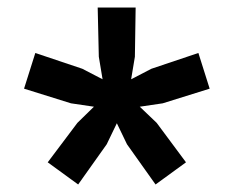

<svg xmlns="http://www.w3.org/2000/svg" viewBox="-20 -750 622 511"><path d="M352 -466 397 -423 475 -318 394 -259 318 -366 291 -422 264 -366 188 -259 107 -318 186 -423 230 -466 169 -475 44 -514 74 -609 199 -567 253 -539 243 -599 240 -730H341L339 -599L329 -539L383 -567L508 -609L538 -514L413 -475Z"/></svg>

Font: Elaine Sans SemiBold
Style: Regular
Weight: 600
Designer: Wei Huang
Foundry: Wei Huang
Version: Version 2.001;December 24, 2019;FontCreator 12.0.0.2547 64-b